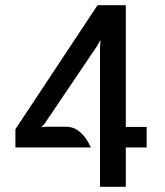

<svg xmlns="http://www.w3.org/2000/svg" viewBox="-20 -721 635 741"><path d="M366 0V-538.5L368 -567L353 -541L152 -243.5L139.5 -230L157 -232H233.5Q261 -232 280.5 -217.8Q300 -203.5 312.5 -184.8Q325 -166 330.5 -152H39.5V-222.5L356.5 -701H465.5V-231H546V-152H465.5V0Z"/></svg>

Font: Expletus Sans Medium
Style: Regular
Weight: 500
Version: Version 7.500